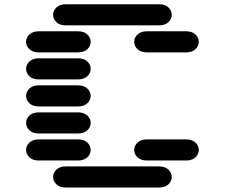

<svg xmlns="http://www.w3.org/2000/svg" viewBox="-20 -881 1040 888"><path d="M284.2 -13.7H715.8Q743.2 -13.7 758.8 -28.3Q774.4 -43 774.4 -62.5Q774.4 -82 758.8 -96.7Q743.2 -111.3 715.8 -111.3H284.2Q256.8 -111.3 241.2 -96.7Q225.6 -82 225.6 -62.5Q225.6 -43 241.2 -28.3Q256.8 -13.7 284.2 -13.7ZM159.2 -138.7H340.8Q368.2 -138.7 383.8 -153.3Q399.4 -168 399.4 -187.5Q399.4 -207 383.8 -221.7Q368.2 -236.3 340.8 -236.3H159.2Q131.8 -236.3 116.2 -221.7Q100.6 -207 100.6 -187.5Q100.6 -168 116.2 -153.3Q131.8 -138.7 159.2 -138.7ZM659.2 -138.7H840.8Q868.2 -138.7 883.8 -153.3Q899.4 -168 899.4 -187.5Q899.4 -207 883.8 -221.7Q868.2 -236.3 840.8 -236.3H659.2Q631.8 -236.3 616.2 -221.7Q600.6 -207 600.6 -187.5Q600.6 -168 616.2 -153.3Q631.8 -138.7 659.2 -138.7ZM159.2 -263.7H340.8Q368.2 -263.7 383.8 -278.3Q399.4 -293 399.4 -312.5Q399.4 -332 383.8 -346.7Q368.2 -361.3 340.8 -361.3H159.2Q131.8 -361.3 116.2 -346.7Q100.6 -332 100.6 -312.5Q100.6 -293 116.2 -278.3Q131.8 -263.7 159.2 -263.7ZM159.2 -388.7H340.8Q368.2 -388.7 383.8 -403.3Q399.4 -418 399.4 -437.5Q399.4 -457 383.8 -471.7Q368.2 -486.3 340.8 -486.3H159.2Q131.8 -486.3 116.2 -471.7Q100.6 -457 100.6 -437.5Q100.6 -418 116.2 -403.3Q131.8 -388.7 159.2 -388.7ZM159.2 -513.7H340.8Q368.2 -513.7 383.8 -528.3Q399.4 -543 399.4 -562.5Q399.4 -582 383.8 -596.7Q368.2 -611.3 340.8 -611.3H159.2Q131.8 -611.3 116.2 -596.7Q100.6 -582 100.6 -562.5Q100.6 -543 116.2 -528.3Q131.8 -513.7 159.2 -513.7ZM159.2 -638.7H340.8Q368.2 -638.7 383.8 -653.3Q399.4 -668 399.4 -687.5Q399.4 -707 383.8 -721.7Q368.2 -736.3 340.8 -736.3H159.2Q131.8 -736.3 116.2 -721.7Q100.6 -707 100.6 -687.5Q100.6 -668 116.2 -653.3Q131.8 -638.7 159.2 -638.7ZM659.2 -638.7H840.8Q868.2 -638.7 883.8 -653.3Q899.4 -668 899.4 -687.5Q899.4 -707 883.8 -721.7Q868.2 -736.3 840.8 -736.3H659.2Q631.8 -736.3 616.2 -721.7Q600.6 -707 600.6 -687.5Q600.6 -668 616.2 -653.3Q631.8 -638.7 659.2 -638.7ZM284.2 -763.7H715.8Q743.2 -763.7 758.8 -778.3Q774.4 -793 774.4 -812.5Q774.4 -832 758.8 -846.7Q743.2 -861.3 715.8 -861.3H284.2Q256.8 -861.3 241.2 -846.7Q225.6 -832 225.6 -812.5Q225.6 -793 241.2 -778.3Q256.8 -763.7 284.2 -763.7Z"/></svg>

Font: Sixtyfour Convergence
Style: Regular
Weight: 400
Designer: Jens Kutilek
Foundry: Jens Kutilek
Version: Version 2.001